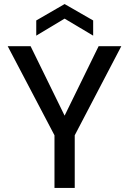

<svg xmlns="http://www.w3.org/2000/svg" viewBox="-20 -928 637 948"><path d="M249 0V-260L18 -700H131L299 -357L467 -700H579L349 -260V0ZM159 -752V-827L299 -908L440 -827V-752L299 -836Z"/></svg>

Font: AWOL-DM Medium
Style: Regular
Weight: 500
Designer: Colophon Foundry, Jonny Pinhorn, Mikhail Sharanda
Foundry: Colophon Foundry
Version: Version 1.000;Glyphs 3.2.3 (3260)